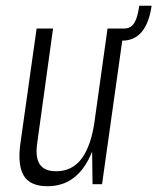

<svg xmlns="http://www.w3.org/2000/svg" viewBox="-20 -639 546 666"><path d="M109 -142Q102 -93 118 -69Q134 -45 175 -45Q231 -45 264 -90Q297 -135 309 -224L336 -289L328 -229Q312 -112 266 -52.5Q220 7 145 7Q86 7 63.5 -28Q41 -63 50 -136L107 -540H164ZM334 0H301L299 -154L353 -540H410ZM410 -540Q426 -540 436 -548Q446 -556 452.5 -573.5Q459 -591 463 -619H506Q488 -498 404 -498Z"/></svg>

Font: Pathway Extreme Condensed Thin
Style: Italic
Weight: 250
Width: 3
Italic angle: -8°
Version: Version 1.001;gftools[0.9.26]